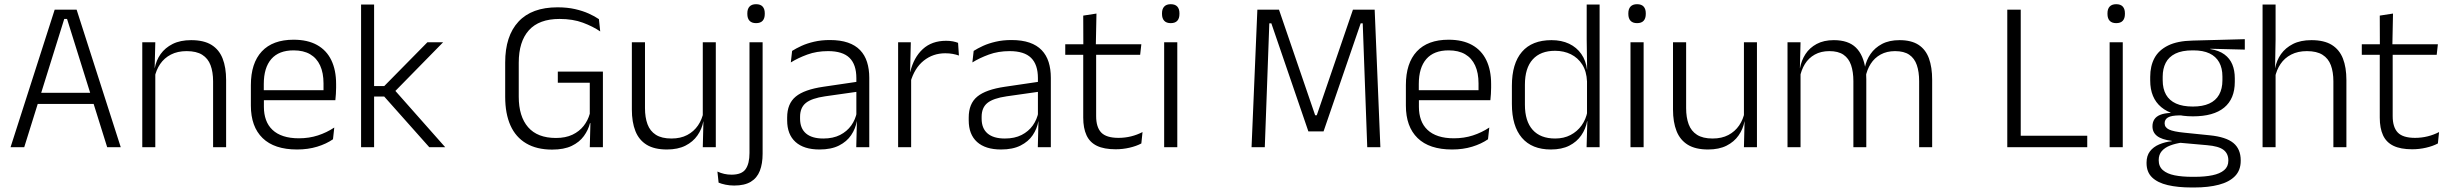

<svg xmlns="http://www.w3.org/2000/svg" viewBox="-20 -684 11380 892"><path d="M29 0 234 -639H336L541 0H478L291.5 -596H278.5L92.5 0ZM138.5 -201V-253H431V-201Z M970 0V-306Q970 -349.5 958.2 -381Q946.5 -412.5 919.5 -429.5Q892.5 -446.5 847 -446.5Q805 -446.5 774 -430.5Q743 -414.5 724 -386.5Q705 -358.5 698 -322.5L685.5 -367.5H699Q705.5 -403.5 726.2 -432.8Q747 -462 782.2 -479.8Q817.5 -497.5 868 -497.5Q927 -497.5 962.5 -475.5Q998 -453.5 1014.2 -412.2Q1030.5 -371 1030.5 -312V0ZM641 0V-487.5H701.5L698.5 -367L701.5 -364V0Z M1360 10.5Q1254.5 10.5 1200 -42.5Q1145.5 -95.5 1145.5 -193.5V-288.5Q1145.5 -390.5 1196.2 -445Q1247 -499.5 1344 -499.5Q1409 -499.5 1453 -475Q1497 -450.5 1519.2 -404.5Q1541.5 -358.5 1541.5 -294V-276.5Q1541.5 -262 1540.5 -247.5Q1539.5 -233 1538 -218.5H1482Q1483 -240.5 1483 -260.2Q1483 -280 1483 -296.5Q1483 -345.5 1467.2 -379.8Q1451.5 -414 1420.8 -432Q1390 -450 1344 -450Q1275.5 -450 1240.5 -409.8Q1205.5 -369.5 1205.5 -293.5V-246L1206 -238V-187.5Q1206 -154 1215.8 -127Q1225.5 -100 1245.8 -80.8Q1266 -61.5 1296.8 -51.5Q1327.5 -41.5 1368.5 -41.5Q1416 -41.5 1456.8 -54.8Q1497.5 -68 1533 -91.5L1527 -37Q1496 -15.5 1453.5 -2.5Q1411 10.5 1360 10.5ZM1177 -218.5V-265H1524.5V-218.5Z M1974.5 0 1765 -235.5H1710V-284H1765L1965.5 -487.5H2038.5L1809 -253.5V-270.5L2048.5 0ZM1657.5 0V-663H1718V0Z M2545 11Q2473.5 11 2424.8 -17.8Q2376 -46.5 2351.5 -101.2Q2327 -156 2327 -234.5V-393.5Q2327 -517 2388.8 -583.5Q2450.5 -650 2570 -650Q2615 -650 2651.2 -641.8Q2687.5 -633.5 2715.2 -621Q2743 -608.5 2762.5 -595L2768.5 -538Q2735 -561 2688.2 -578.5Q2641.5 -596 2579.5 -596Q2484.5 -596 2437.2 -543.5Q2390 -491 2390 -392.5V-235Q2390 -143 2433.5 -93Q2477 -43 2563 -43Q2607.5 -43 2639.5 -58.2Q2671.5 -73.5 2691.5 -99Q2711.5 -124.5 2720 -155.5V-323L2731.5 -299.5H2571.5V-351.5H2781V-111L2721 -112Q2713 -80 2692.5 -51.8Q2672 -23.5 2636 -6.2Q2600 11 2545 11ZM2723.5 -132H2781V0H2720Z M2976.5 -487.5V-181.5Q2976.5 -138.5 2988.2 -106.8Q3000 -75 3027 -57.8Q3054 -40.5 3099.5 -40.5Q3142 -40.5 3172.8 -56.8Q3203.5 -73 3222.8 -101.2Q3242 -129.5 3248.5 -164.5L3261 -120H3247.5Q3241 -84.5 3220.2 -54.8Q3199.5 -25 3164.2 -7.2Q3129 10.5 3078.5 10.5Q3020 10.5 2984.2 -11.5Q2948.5 -33.5 2932 -75Q2915.5 -116.5 2915.5 -175.5V-487.5ZM3305.5 -487.5V0H3245L3248 -120.5L3245 -123.5V-487.5Z M3462 -45V-487.5H3523V-45ZM3492.5 -576.5Q3472.5 -576.5 3462.2 -587.5Q3452 -598.5 3452 -619V-622.5Q3452 -642.5 3462.2 -653.5Q3472.5 -664.5 3492.5 -664.5Q3513 -664.5 3523 -653.5Q3533 -642.5 3533 -622.5V-619Q3533 -598.5 3523 -587.5Q3513 -576.5 3492.5 -576.5ZM3391 178Q3369.5 178 3350.5 174Q3331.5 170 3318.5 164.5L3313 113Q3328 120 3344.5 123.8Q3361 127.5 3378.5 127.5Q3426 127.5 3444 101.8Q3462 76 3462 27V-143.5H3523V30Q3523 76.5 3510 109.8Q3497 143 3468 160.5Q3439 178 3391 178Z M3958 0 3961 -121.5 3958.5 -131V-288.5V-321Q3958.5 -384 3926.8 -415.2Q3895 -446.5 3827 -446.5Q3774 -446.5 3730.5 -430.5Q3687 -414.5 3654 -394L3660 -447.5Q3678 -459 3703.5 -470.8Q3729 -482.5 3762.2 -490.2Q3795.5 -498 3835.5 -498Q3884.5 -498 3919.2 -486Q3954 -474 3976 -451Q3998 -428 4008.2 -395.5Q4018.5 -363 4018.5 -322.5V0ZM3787 10.5Q3714.5 10.5 3675.8 -24.5Q3637 -59.5 3637 -125V-138Q3637 -202.5 3676.8 -235.2Q3716.5 -268 3805.5 -281L3968.5 -305L3971.5 -259L3813 -236.5Q3751 -227.5 3724 -205.8Q3697 -184 3697 -141.5V-132.5Q3697 -87.5 3724.5 -64Q3752 -40.5 3805 -40.5Q3850.5 -40.5 3882.8 -57Q3915 -73.5 3934.8 -101.2Q3954.5 -129 3961 -163.5L3973 -120.5H3960.5Q3954.5 -86 3934.2 -56Q3914 -26 3877.8 -7.8Q3841.5 10.5 3787 10.5Z M4209.5 -301.5 4194 -348 4209 -350Q4225 -417 4267 -455.8Q4309 -494.5 4375.5 -494.5Q4393 -494.5 4407 -491.8Q4421 -489 4431 -485L4435 -426Q4422.5 -430.5 4406.5 -433.5Q4390.5 -436.5 4371.5 -436.5Q4314.5 -436.5 4271.5 -402.2Q4228.5 -368 4209.5 -301.5ZM4152.5 0V-487.5H4211.5L4208 -341L4213 -336V0Z M4801.5 0 4804.5 -121.5 4802 -131V-288.5V-321Q4802 -384 4770.2 -415.2Q4738.5 -446.5 4670.5 -446.5Q4617.5 -446.5 4574 -430.5Q4530.5 -414.5 4497.5 -394L4503.5 -447.5Q4521.5 -459 4547 -470.8Q4572.5 -482.5 4605.8 -490.2Q4639 -498 4679 -498Q4728 -498 4762.8 -486Q4797.5 -474 4819.5 -451Q4841.5 -428 4851.8 -395.5Q4862 -363 4862 -322.5V0ZM4630.5 10.5Q4558 10.5 4519.2 -24.5Q4480.5 -59.5 4480.5 -125V-138Q4480.5 -202.5 4520.2 -235.2Q4560 -268 4649 -281L4812 -305L4815 -259L4656.5 -236.5Q4594.5 -227.5 4567.5 -205.8Q4540.5 -184 4540.5 -141.5V-132.5Q4540.5 -87.5 4568 -64Q4595.5 -40.5 4648.5 -40.5Q4694 -40.5 4726.2 -57Q4758.5 -73.5 4778.2 -101.2Q4798 -129 4804.5 -163.5L4816.5 -120.5H4804Q4798 -86 4777.8 -56Q4757.5 -26 4721.2 -7.8Q4685 10.5 4630.5 10.5Z M5163 9.5Q5109.5 9.5 5076.2 -6.5Q5043 -22.5 5027.8 -55.5Q5012.5 -88.5 5012.5 -137.5V-455.5H5072.5V-144.5Q5072.5 -93 5096.2 -68.2Q5120 -43.5 5176.5 -43.5Q5206.5 -43.5 5234.8 -50.5Q5263 -57.5 5288 -70.5L5282.5 -17.5Q5259 -5 5227.5 2.2Q5196 9.5 5163 9.5ZM4929 -429.5V-478.5H5282.5L5277 -429.5ZM5013 -471.5 5012.5 -611.5 5074 -621 5071 -471.5Z M5388.5 0V-487.5H5449.5V0ZM5419 -576.5Q5399 -576.5 5388.8 -587.5Q5378.5 -598.5 5378.5 -619V-622.5Q5378.5 -642.5 5388.8 -653.5Q5399 -664.5 5419 -664.5Q5439.5 -664.5 5449.5 -653.5Q5459.5 -642.5 5459.5 -622.5V-619Q5459.5 -598.5 5449.5 -587.5Q5439.5 -576.5 5419 -576.5Z M5794.5 0 5821.5 -639H5922L6090 -148.5H6097.5L6265.5 -639H6366.5L6393 0H6332L6321.5 -286.5L6311 -575.5H6301.5L6129 -73.5H6058.5L5886.5 -575.5H5877L5866.5 -286L5856 0Z M6726 10.5Q6620.5 10.5 6566 -42.5Q6511.5 -95.5 6511.5 -193.5V-288.5Q6511.5 -390.5 6562.2 -445Q6613 -499.5 6710 -499.5Q6775 -499.5 6819 -475Q6863 -450.5 6885.2 -404.5Q6907.5 -358.5 6907.5 -294V-276.5Q6907.5 -262 6906.5 -247.5Q6905.5 -233 6904 -218.5H6848Q6849 -240.5 6849 -260.2Q6849 -280 6849 -296.5Q6849 -345.5 6833.2 -379.8Q6817.5 -414 6786.8 -432Q6756 -450 6710 -450Q6641.5 -450 6606.5 -409.8Q6571.5 -369.5 6571.5 -293.5V-246L6572 -238V-187.5Q6572 -154 6581.8 -127Q6591.5 -100 6611.8 -80.8Q6632 -61.5 6662.8 -51.5Q6693.5 -41.5 6734.5 -41.5Q6782 -41.5 6822.8 -54.8Q6863.5 -68 6899 -91.5L6893 -37Q6862 -15.5 6819.5 -2.5Q6777 10.5 6726 10.5ZM6543 -218.5V-265H6890.5V-218.5Z M7185 10.5Q7097 10.5 7050.5 -43.8Q7004 -98 7004 -201V-285.5Q7004 -389 7050.8 -443.2Q7097.5 -497.5 7188 -497.5Q7234.5 -497.5 7269.8 -480.8Q7305 -464 7326.5 -433.2Q7348 -402.5 7353 -361H7373L7353 -305.5Q7351 -352.5 7331 -384Q7311 -415.5 7278.2 -431.8Q7245.5 -448 7204.5 -448Q7137 -448 7100.8 -408Q7064.5 -368 7064.5 -290.5V-197.5Q7064.5 -121 7100.5 -80.8Q7136.5 -40.5 7205 -40.5Q7245.5 -40.5 7276.5 -56.8Q7307.5 -73 7327.8 -101.2Q7348 -129.5 7355 -166L7371 -121H7353.5Q7347 -85 7326.2 -55Q7305.5 -25 7270.5 -7.2Q7235.5 10.5 7185 10.5ZM7351 0 7354.5 -122 7353 -142V-347.5L7353.5 -362L7351.5 -500.5V-663H7411.5V0Z M7555 0V-487.5H7616V0ZM7585.5 -576.5Q7565.5 -576.5 7555.2 -587.5Q7545 -598.5 7545 -619V-622.5Q7545 -642.5 7555.2 -653.5Q7565.5 -664.5 7585.5 -664.5Q7606 -664.5 7616 -653.5Q7626 -642.5 7626 -622.5V-619Q7626 -598.5 7616 -587.5Q7606 -576.5 7585.5 -576.5Z M7813.5 -487.5V-181.5Q7813.5 -138.5 7825.2 -106.8Q7837 -75 7864 -57.8Q7891 -40.5 7936.5 -40.5Q7979 -40.5 8009.8 -56.8Q8040.5 -73 8059.8 -101.2Q8079 -129.5 8085.5 -164.5L8098 -120H8084.5Q8078 -84.5 8057.2 -54.8Q8036.5 -25 8001.2 -7.2Q7966 10.5 7915.5 10.5Q7857 10.5 7821.2 -11.5Q7785.5 -33.5 7769 -75Q7752.5 -116.5 7752.5 -175.5V-487.5ZM8142.5 -487.5V0H8082L8085 -120.5L8082 -123.5V-487.5Z M8896 0V-307Q8896 -350.5 8885.2 -381.8Q8874.5 -413 8850 -429.8Q8825.5 -446.5 8784 -446.5Q8746 -446.5 8717.2 -430.8Q8688.5 -415 8671 -387.5Q8653.5 -360 8647 -325.5L8635.5 -371H8644Q8650.5 -404.5 8670.2 -433.2Q8690 -462 8723.5 -479.8Q8757 -497.5 8805 -497.5Q8859.5 -497.5 8893 -475.8Q8926.5 -454 8941.5 -412.8Q8956.5 -371.5 8956.5 -313.5V0ZM8284.5 0V-487.5H8345L8342 -366.5L8345 -363.5V0ZM8590.5 0V-307Q8590.5 -350 8579.8 -381.5Q8569 -413 8544.5 -429.8Q8520 -446.5 8479 -446.5Q8440 -446.5 8411.2 -430.5Q8382.5 -414.5 8365.2 -386.5Q8348 -358.5 8341.5 -322.5L8328 -367.5H8342.5Q8349 -403.5 8368 -432.8Q8387 -462 8420 -479.8Q8453 -497.5 8499.5 -497.5Q8567 -497.5 8602.2 -463Q8637.5 -428.5 8647 -360.5Q8649 -350 8649.8 -338.8Q8650.5 -327.5 8650.5 -316V0Z M9368 0H9305.5V-639H9368ZM9338 -53.5H9677V0H9338Z M9781 0V-487.5H9842V0ZM9811.5 -576.5Q9791.5 -576.5 9781.2 -587.5Q9771 -598.5 9771 -619V-622.5Q9771 -642.5 9781.2 -653.5Q9791.5 -664.5 9811.5 -664.5Q9832 -664.5 9842 -653.5Q9852 -642.5 9852 -622.5V-619Q9852 -598.5 9842 -587.5Q9832 -576.5 9811.5 -576.5Z M10168 -143.5Q10072 -143.5 10020.8 -186.2Q9969.5 -229 9969.5 -310V-327Q9969.5 -377 9989.2 -414Q10009 -451 10052.5 -472.5Q10096 -494 10166.5 -495.5L10409 -502V-453.5L10249 -457.5V-456Q10289.5 -449.5 10314.5 -431Q10339.5 -412.5 10351 -384.5Q10362.5 -356.5 10362.5 -320.5V-303.5Q10362.5 -225 10313.2 -184.2Q10264 -143.5 10168 -143.5ZM10165 137.5H10175.5Q10223.5 137.5 10258.5 130.2Q10293.5 123 10313 106.5Q10332.5 90 10332.5 62.5V61Q10332.5 29.5 10310 12.2Q10287.5 -5 10233.5 -9.5L10098.5 -21.5L10119.5 -22Q10087 -17.5 10062.2 -8Q10037.5 1.5 10023.2 18Q10009 34.5 10009 59.5V60.5Q10009 89.5 10028.5 106.5Q10048 123.5 10083 130.5Q10118 137.5 10165 137.5ZM10161.5 187Q10098 187 10051 176Q10004 165 9978.2 140.2Q9952.5 115.5 9952.5 73.5V71.5Q9952.5 40 9968.2 19.2Q9984 -1.5 10011 -13Q10038 -24.5 10070 -28L10069.5 -29.5Q10023 -35.5 10001.5 -52.2Q9980 -69 9980 -97V-97.5Q9980 -116 9988.8 -129.5Q9997.5 -143 10016 -150.5Q10034.5 -158 10064 -159.5V-168.5L10144.5 -147L10106.5 -148Q10067 -147.5 10051.8 -138.2Q10036.5 -129 10036.5 -111.5V-111Q10036.5 -92 10057 -82.2Q10077.5 -72.5 10128 -67.5L10245.5 -55.5Q10321.5 -48 10355.8 -19.8Q10390 8.5 10390 61V63Q10390 107 10363.5 134.2Q10337 161.5 10288.5 174.2Q10240 187 10174.5 187ZM10167.5 -189Q10213 -189 10243.5 -202.8Q10274 -216.5 10289.5 -244Q10305 -271.5 10305 -311V-328.5Q10305 -367.5 10289.8 -394.8Q10274.5 -422 10244.8 -436Q10215 -450 10170 -450H10166.5Q10117 -450 10086.2 -434.8Q10055.5 -419.5 10041.5 -392Q10027.5 -364.5 10027.5 -328V-311.5Q10027.5 -271.5 10043 -244.2Q10058.5 -217 10089.5 -203Q10120.5 -189 10167.5 -189Z M10820.5 0V-306Q10820.5 -349.5 10808.8 -381Q10797 -412.5 10770 -429.5Q10743 -446.5 10697.5 -446.5Q10655.5 -446.5 10624.5 -430.5Q10593.5 -414.5 10574.8 -386.5Q10556 -358.5 10549 -323L10533.5 -367.5H10550Q10556.5 -403.5 10577.2 -432.8Q10598 -462 10633 -479.8Q10668 -497.5 10718.5 -497.5Q10777.5 -497.5 10813 -475.5Q10848.5 -453.5 10864.8 -412.2Q10881 -371 10881 -312V0ZM10491.5 0V-663H10552V-501L10549.5 -361L10552 -356V0Z M11186.5 9.5Q11133 9.5 11099.8 -6.5Q11066.5 -22.5 11051.2 -55.5Q11036 -88.5 11036 -137.5V-455.5H11096V-144.5Q11096 -93 11119.8 -68.2Q11143.5 -43.5 11200 -43.5Q11230 -43.5 11258.2 -50.5Q11286.5 -57.5 11311.5 -70.5L11306 -17.5Q11282.5 -5 11251 2.2Q11219.5 9.5 11186.5 9.5ZM10952.5 -429.5V-478.5H11306L11300.5 -429.5ZM11036.5 -471.5 11036 -611.5 11097.5 -621 11094.5 -471.5Z"/></svg>

Font: Anek Gujarati Medium Light
Style: Regular
Weight: 300
Version: Version 1.003